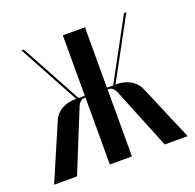

<svg xmlns="http://www.w3.org/2000/svg" viewBox="-99 -594 703 693"><g transform="rotate(-20 252.5 -248.0)"><path d="M421 0H509L421 -207C404 -253 361 -264 332 -264H328L454 -496H445L319 -264H295V-496H210V-264H186L60 -496H51L177 -264H173C144 -264 101 -253 85 -207L-4 0H84L175 -224C184 -249 194 -257 207 -257H210V0H295V-257H299C311 -257 322 -249 330 -224Z"/></g></svg>

Font: Moniqa SemBd Display
Style: Regular
Weight: 600
Designer: Rajesh Rajput
Foundry: Rajesh Rajput
Version: Version 1.000